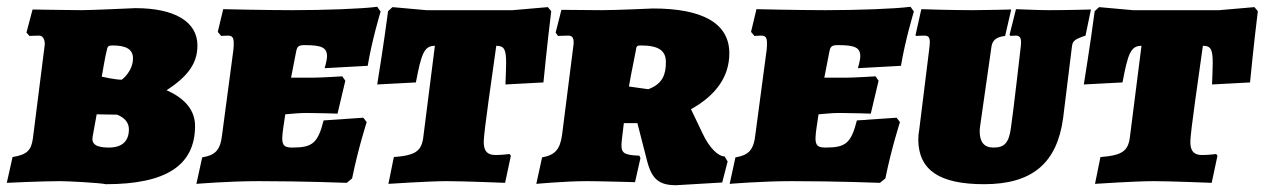

<svg xmlns="http://www.w3.org/2000/svg" viewBox="-37 -534 3728 566"><path d="M454 -268C519 -310 545 -349 545 -400C545 -470 478 -510 362 -510C362 -510 230 -504 204 -504C179 -504 59 -506 59 -506L41 -438L50 -428C50 -428 68 -429 78 -429C88 -429 95 -420 95 -404C95 -401 94 -398 94 -395L60 -126C55 -90 42 -78 0 -71L-17 5C-17 5 87 0 140 0C163 0 258 5 275 9C452 9 538 -46 538 -163C538 -208 509 -244 454 -268ZM322 -299C303 -299 267 -307 263 -308C265 -317 272 -365 279 -391C281 -398 284 -400 295 -400C336 -400 355 -388 355 -362C355 -323 322 -299 322 -299ZM284 -99C247 -99 232 -109 236 -131L248 -197L308 -196C331 -187 343 -172 343 -153C343 -117 322 -99 284 -99Z M795 -127C795 -143 802 -181 804 -197C819 -198 842 -201 865 -201C900 -201 958 -199 958 -199L981 -296L972 -309C972 -309 908 -305 885 -305H821L836 -382C839 -397 843 -401 861 -401C911 -401 927 -394 927 -368C927 -356 920 -333 920 -333L1047 -340C1059 -414 1085 -500 1085 -500L1075 -514C1030 -508 919 -504 823 -504C745 -504 621 -507 621 -507L605 -440L615 -428C615 -428 626 -429 635 -429C647 -429 652 -424 652 -407C652 -402 652 -395 651 -387L618 -139C613 -92 599 -77 559 -70L542 8C542 8 637 0 725 0C858 0 985 5 985 5L1001 -8C1019 -97 1044 -174 1044 -174L1034 -187L917 -179C900 -112 884 -99 825 -99C803 -99 795 -104 795 -127Z M1245 -399 1211 -131C1206 -89 1189 -76 1124 -71L1108 8C1108 8 1227 0 1281 0C1329 0 1452 5 1452 5L1469 -75L1465 -80C1465 -80 1443 -77 1424 -77C1400 -77 1389 -88 1389 -116C1389 -144 1415 -319 1426 -399C1449 -399 1455 -389 1455 -349C1455 -333 1454 -312 1453 -285L1565 -291C1565 -291 1576 -405 1588 -501L1578 -513L1474 -504H1220L1120 -513L1107 -501C1095 -408 1075 -285 1075 -285L1189 -291C1205 -375 1213 -399 1245 -399Z M1802 -171H1842L1871 -58C1885 -5 1907 12 1956 12L2092 4L2108 -58L2099 -73C2080 -73 2054 -98 2034 -141L2000 -212C2075 -254 2113 -309 2113 -377C2113 -466 2033 -509 1888 -509C1888 -509 1778 -504 1737 -504L1618 -505L1601 -438L1608 -428C1608 -428 1625 -429 1638 -429C1649 -429 1654 -424 1654 -409C1654 -405 1654 -402 1653 -397L1620 -137C1614 -93 1599 -77 1561 -70L1544 8C1544 8 1630 0 1694 0C1727 0 1835 3 1835 3L1851 -68L1848 -75C1806 -77 1795 -81 1795 -106C1795 -113 1796 -120 1797 -129ZM1874 -271 1817 -279C1821 -301 1823 -314 1837 -383C1839 -398 1840 -400 1852 -400C1903 -400 1926 -386 1926 -351C1926 -317 1918 -287 1874 -271Z M2367 -127C2367 -143 2374 -181 2376 -197C2391 -198 2414 -201 2437 -201C2472 -201 2530 -199 2530 -199L2553 -296L2544 -309C2544 -309 2480 -305 2457 -305H2393L2408 -382C2411 -397 2415 -401 2433 -401C2483 -401 2499 -394 2499 -368C2499 -356 2492 -333 2492 -333L2619 -340C2631 -414 2657 -500 2657 -500L2647 -514C2602 -508 2491 -504 2395 -504C2317 -504 2193 -507 2193 -507L2177 -440L2187 -428C2187 -428 2198 -429 2207 -429C2219 -429 2224 -424 2224 -407C2224 -402 2224 -395 2223 -387L2190 -139C2185 -92 2171 -77 2131 -70L2114 8C2114 8 2209 0 2297 0C2430 0 2557 5 2557 5L2573 -8C2591 -97 2616 -174 2616 -174L2606 -187L2489 -179C2472 -112 2456 -99 2397 -99C2375 -99 2367 -104 2367 -127Z M2853 -167 2885 -391C2887 -415 2899 -425 2926 -428L2944 -506C2944 -506 2862 -504 2831 -504C2762 -504 2679 -507 2679 -507L2662 -431L2663 -428C2663 -428 2678 -429 2686 -429C2699 -429 2704 -426 2704 -409C2704 -403 2703 -396 2702 -387L2673 -153C2671 -142 2670 -132 2670 -122C2671 -32 2733 9 2864 9C3006 9 3079 -53 3097 -186L3123 -397C3125 -413 3130 -418 3163 -429L3179 -506C3179 -506 3108 -504 3055 -504C3026 -504 2958 -507 2958 -507L2939 -431L2942 -428C2942 -428 2950 -429 2957 -429C2968 -429 2973 -424 2973 -409C2973 -403 2972 -396 2971 -387C2971 -387 2950 -203 2943 -156C2937 -113 2924 -99 2892 -99C2864 -99 2851 -115 2851 -148C2851 -151 2852 -161 2853 -167Z M3328 -399 3294 -131C3289 -89 3272 -76 3207 -71L3191 8C3191 8 3310 0 3364 0C3412 0 3535 5 3535 5L3552 -75L3548 -80C3548 -80 3526 -77 3507 -77C3483 -77 3472 -88 3472 -116C3472 -144 3498 -319 3509 -399C3532 -399 3538 -389 3538 -349C3538 -333 3537 -312 3536 -285L3648 -291C3648 -291 3659 -405 3671 -501L3661 -513L3557 -504H3303L3203 -513L3190 -501C3178 -408 3158 -285 3158 -285L3272 -291C3288 -375 3296 -399 3328 -399Z"/></svg>

Font: Alegreya SC Black
Style: Italic
Weight: 900
Italic angle: -7°
Designer: Juan Pablo del Peral
Foundry: Huerta Tipografica
Version: Version 2.007;PS 002.007;hotconv 1.0.88;makeotf.lib2.5.64775